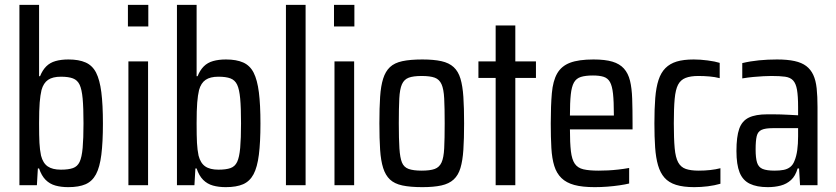

<svg xmlns="http://www.w3.org/2000/svg" viewBox="-20 -763 3446 791"><path d="M261 8Q232 8 208.5 1.5Q185 -5 168 -22Q151 -39 141 -69H136L132 0H60V-743H141V-449H145Q155 -474 170.5 -489.5Q186 -505 209 -511.5Q232 -518 262 -518Q305 -518 333 -505.5Q361 -493 376 -463.5Q391 -434 397.5 -383Q404 -332 404 -254Q404 -177 397.5 -125.5Q391 -74 375.5 -45Q360 -16 332.5 -4Q305 8 261 8ZM231 -64Q262 -64 280.5 -70.5Q299 -77 308 -96Q317 -115 320.5 -153.5Q324 -192 324 -255Q324 -319 320.5 -357Q317 -395 308 -414Q299 -433 280.5 -440Q262 -447 231 -447Q197 -447 178 -434Q159 -421 151 -392Q146 -371 143.5 -340.5Q141 -310 141 -255Q141 -203 142.5 -174.5Q144 -146 149 -122Q157 -91 176.5 -77.5Q196 -64 231 -64Z M507 -654V-743H591V-654ZM509 0V-510H590V0Z M910 8Q881 8 857.5 1.5Q834 -5 817 -22Q800 -39 790 -69H785L781 0H709V-743H790V-449H794Q804 -474 819.5 -489.5Q835 -505 858 -511.5Q881 -518 911 -518Q954 -518 982 -505.5Q1010 -493 1025 -463.5Q1040 -434 1046.5 -383Q1053 -332 1053 -254Q1053 -177 1046.5 -125.5Q1040 -74 1024.5 -45Q1009 -16 981.5 -4Q954 8 910 8ZM880 -64Q911 -64 929.5 -70.5Q948 -77 957 -96Q966 -115 969.5 -153.5Q973 -192 973 -255Q973 -319 969.5 -357Q966 -395 957 -414Q948 -433 929.5 -440Q911 -447 880 -447Q846 -447 827 -434Q808 -421 800 -392Q795 -371 792.5 -340.5Q790 -310 790 -255Q790 -203 791.5 -174.5Q793 -146 798 -122Q806 -91 825.5 -77.5Q845 -64 880 -64Z M1158 0V-743H1239V0Z M1356 -654V-743H1440V-654ZM1358 0V-510H1439V0Z M1720 8Q1670 8 1637.5 1Q1605 -6 1586.5 -23.5Q1568 -41 1558.5 -71Q1549 -101 1546 -146Q1543 -191 1543 -255Q1543 -319 1546 -364Q1549 -409 1558.5 -439Q1568 -469 1586.5 -486.5Q1605 -504 1637.5 -511Q1670 -518 1720 -518Q1767 -518 1798.5 -511Q1830 -504 1849 -486.5Q1868 -469 1877 -439Q1886 -409 1889 -364Q1892 -319 1892 -255Q1892 -191 1889 -146Q1886 -101 1877 -71Q1868 -41 1849 -23.5Q1830 -6 1798.5 1Q1767 8 1720 8ZM1717 -60Q1752 -60 1771 -67Q1790 -74 1799 -93.5Q1808 -113 1810 -152Q1812 -191 1812 -255Q1812 -319 1810 -357.5Q1808 -396 1799 -416Q1790 -436 1771 -443Q1752 -450 1717 -450Q1683 -450 1664 -443Q1645 -436 1636 -416Q1627 -396 1625 -357Q1623 -318 1623 -255Q1623 -191 1625.5 -152Q1628 -113 1636 -93.5Q1644 -74 1663.5 -67Q1683 -60 1717 -60Z M2022 0V-442H1951V-510H2022V-658H2103V-510H2188V-442H2103V0Z M2430 8Q2379 8 2346 -1Q2313 -10 2293 -29.5Q2273 -49 2263.5 -79.5Q2254 -110 2251.5 -153.5Q2249 -197 2249 -254Q2249 -328 2253.5 -379Q2258 -430 2275.5 -460.5Q2293 -491 2328.5 -504.5Q2364 -518 2425 -518Q2473 -518 2503 -509Q2533 -500 2550.5 -480.5Q2568 -461 2575.5 -430.5Q2583 -400 2584.5 -356Q2586 -312 2586 -255V-230H2328Q2328 -174 2332 -140Q2336 -106 2348 -88.5Q2360 -71 2383.5 -65.5Q2407 -60 2446 -60Q2465 -60 2485 -61Q2505 -62 2527.5 -64.5Q2550 -67 2572 -71V-7Q2556 -3 2532 0.5Q2508 4 2482 6Q2456 8 2430 8ZM2509 -265V-290Q2509 -345 2505.5 -377Q2502 -409 2493 -425Q2484 -441 2467 -446.5Q2450 -452 2423 -452Q2392 -452 2373 -446Q2354 -440 2344.5 -423Q2335 -406 2331.5 -373.5Q2328 -341 2328 -287H2530Z M2840 8Q2795 8 2765 -1.5Q2735 -11 2717.5 -31Q2700 -51 2691 -82Q2682 -113 2679 -156Q2676 -199 2676 -255Q2676 -315 2679.5 -359Q2683 -403 2693 -433.5Q2703 -464 2721.5 -482.5Q2740 -501 2768 -509.5Q2796 -518 2838 -518Q2865 -518 2895.5 -514Q2926 -510 2945 -504V-441Q2926 -446 2903 -448Q2880 -450 2857 -450Q2825 -450 2804.5 -442Q2784 -434 2773.5 -414Q2763 -394 2759.5 -355.5Q2756 -317 2756 -255Q2756 -192 2759.5 -153Q2763 -114 2774 -94Q2785 -74 2805.5 -67Q2826 -60 2858 -60Q2883 -60 2906 -62.5Q2929 -65 2948 -70V-6Q2924 1 2896 4.5Q2868 8 2840 8Z M3143 8Q3098 8 3069 -6Q3040 -20 3027 -52.5Q3014 -85 3014 -141Q3014 -200 3025.5 -232.5Q3037 -265 3065 -278.5Q3093 -292 3141 -292Q3152 -292 3166.5 -292Q3181 -292 3197.5 -291.5Q3214 -291 3231.5 -290Q3249 -289 3268 -288V-322Q3268 -367 3263.5 -393Q3259 -419 3247.5 -431.5Q3236 -444 3214.5 -447Q3193 -450 3158 -450Q3144 -450 3125 -449Q3106 -448 3084 -446Q3062 -444 3038 -440V-503Q3071 -511 3107 -514.5Q3143 -518 3181 -518Q3224 -518 3253.5 -511.5Q3283 -505 3301.5 -491Q3320 -477 3330.5 -454.5Q3341 -432 3344.5 -399Q3348 -366 3348 -322V0H3276L3272 -69H3266Q3257 -38 3239 -21.5Q3221 -5 3196.5 1.5Q3172 8 3143 8ZM3171 -60Q3192 -60 3208 -63Q3224 -66 3235.5 -75Q3247 -84 3253 -100Q3261 -119 3264.5 -144.5Q3268 -170 3268 -202V-235H3163Q3133 -235 3117.5 -228Q3102 -221 3097.5 -202Q3093 -183 3093 -147Q3093 -112 3099 -93Q3105 -74 3122 -67Q3139 -60 3171 -60Z"/></svg>

Font: Saira Condensed Medium
Style: Regular
Weight: 500
Width: 3
Designer: Hector Gatti with collaboration of the Omnibus-Type team
Foundry: Omnibus-Type
Version: Version 1.101